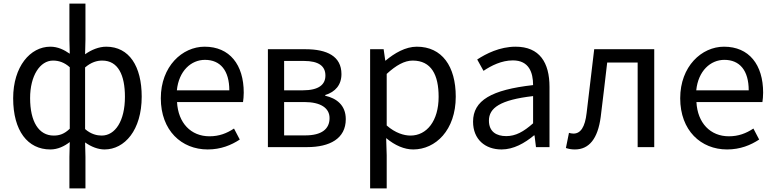

<svg xmlns="http://www.w3.org/2000/svg" viewBox="-20 -816 4295 1065"><path d="M365 229H454V54L452 -26C487 -1 525 13 560 13C671 13 766 -94 766 -280C766 -448 697 -557 569 -557C529 -557 487 -540 452 -515L454 -597V-796H365V-597L367 -518C335 -540 301 -557 259 -557C148 -557 53 -447 53 -271C53 -90 134 13 259 13C301 13 337 -5 367 -28L365 54ZM278 -64C195 -64 147 -141 147 -272C147 -396 202 -480 274 -480C306 -480 337 -470 367 -443V-102C337 -73 310 -64 278 -64ZM544 -64C519 -64 485 -71 452 -100V-442C486 -471 518 -480 547 -480C635 -480 673 -400 673 -279C673 -145 619 -64 544 -64Z M1132 13C1205 13 1263 -11 1310 -42L1278 -103C1237 -76 1195 -60 1142 -60C1039 -60 968 -134 962 -250H1328C1330 -264 1332 -282 1332 -302C1332 -457 1254 -557 1115 -557C991 -557 872 -448 872 -271C872 -92 987 13 1132 13ZM961 -315C972 -423 1040 -484 1117 -484C1202 -484 1252 -425 1252 -315Z M1466 0H1684C1809 0 1898 -47 1898 -155C1898 -233 1846 -271 1784 -285V-289C1840 -306 1874 -345 1874 -405C1874 -504 1794 -543 1674 -543H1466ZM1556 -315V-478H1665C1750 -478 1785 -448 1785 -397C1785 -347 1749 -315 1659 -315ZM1556 -65V-250H1668C1760 -250 1808 -216 1808 -161C1808 -100 1764 -65 1673 -65Z M2033 229H2125V45L2122 -50C2171 -9 2223 13 2272 13C2396 13 2508 -94 2508 -280C2508 -448 2432 -557 2292 -557C2229 -557 2168 -521 2119 -480H2117L2108 -543H2033ZM2257 -64C2221 -64 2173 -78 2125 -120V-406C2177 -454 2224 -480 2269 -480C2373 -480 2413 -400 2413 -279C2413 -145 2347 -64 2257 -64Z M2762 13C2829 13 2890 -22 2942 -65H2945L2953 0H3028V-334C3028 -469 2973 -557 2840 -557C2752 -557 2676 -518 2627 -486L2662 -423C2705 -452 2762 -481 2825 -481C2914 -481 2937 -414 2937 -344C2706 -318 2604 -259 2604 -141C2604 -43 2671 13 2762 13ZM2788 -61C2734 -61 2692 -85 2692 -147C2692 -217 2754 -262 2937 -283V-132C2884 -85 2840 -61 2788 -61Z M3169 13C3248 13 3296 -47 3312 -167C3325 -268 3336 -369 3348 -469H3517V0H3609V-543H3276C3262 -426 3248 -308 3234 -190C3225 -110 3200 -75 3161 -75C3151 -75 3144 -77 3136 -79L3119 5C3135 10 3148 13 3169 13Z M4013 13C4086 13 4144 -11 4191 -42L4159 -103C4118 -76 4076 -60 4023 -60C3920 -60 3849 -134 3843 -250H4209C4211 -264 4213 -282 4213 -302C4213 -457 4135 -557 3996 -557C3872 -557 3753 -448 3753 -271C3753 -92 3868 13 4013 13ZM3842 -315C3853 -423 3921 -484 3998 -484C4083 -484 4133 -425 4133 -315Z"/></svg>

Font: Noto Sans CJK HK
Style: Regular
Weight: 400
Designer: Ryoko NISHIZUKA 西塚涼子 (kana, bopomofo & ideographs); Paul D. Hunt (Latin, Greek & Cyrillic); Sandoll Communications 산돌커뮤니
Foundry: Adobe
Version: Version 2.004;hotconv 1.0.118;makeotfexe 2.5.65603